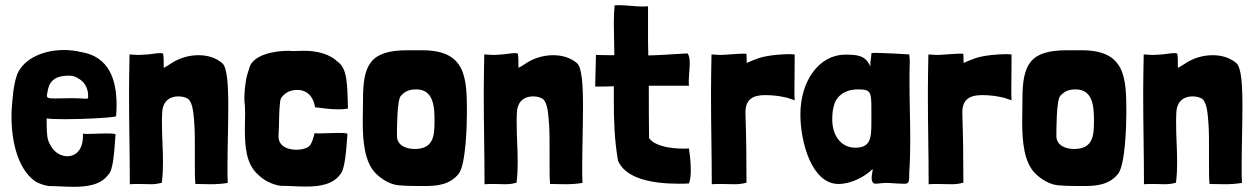

<svg xmlns="http://www.w3.org/2000/svg" viewBox="-20 -708 4858 741"><path d="M168 10C197 10 231 13 265 13C318 13 370 5 398 -34C417 -50 421 -122 426 -190C417 -193 404 -193 389 -193C365 -193 336 -191 315 -191C309 -191 304 -192 300 -192C303 -131 273 -105 240 -105C215 -105 189 -120 175 -147C160 -171 161 -193 160 -233V-251C172 -249 198 -248 229 -248C303 -248 408 -253 428 -259C429 -273 430 -288 430 -302C430 -399 402 -489 294 -507C272 -512 250 -515 227 -515C150 -515 74 -484 47 -423C31 -379 29 -333 25 -284C20 -176 45 -58 116 -8C132 1 149 7 168 10ZM257 -329C228 -329 207 -328 192 -328C167 -328 161 -330 161 -339C161 -342 162 -346 163 -351C168 -387 183 -416 246 -416C261 -416 270 -413 281 -406C305 -394 320 -368 320 -341C320 -330 322 -327 312 -327C304 -327 288 -329 257 -329Z M481 3C494 2 505 2 515 2C534 2 548 3 562 3C574 3 587 2 605 -3V-7C608 -32 609 -57 609 -82C609 -132 605 -182 605 -233C605 -247 605 -261 606 -275C609 -323 641 -336 668 -336C681 -336 694 -333 701 -329C702 -328 704 -328 705 -327C726 -311 727 -263 730 -230C732 -202 732 -170 732 -137C732 -116 732 -94 732 -73C732 -45 732 -19 734 2C756 2 774 3 792 3C813 3 834 2 859 -2C858 -21 858 -43 858 -66C858 -137 861 -224 861 -298C861 -380 857 -447 838 -464C813 -486 779 -495 746 -495C706 -495 667 -482 637 -461C630 -456 619 -450 612 -446C611 -465 613 -476 610 -499C610 -502 605 -503 598 -503C583 -503 558 -498 550 -498C534 -497 525 -496 515 -496C506 -496 496 -497 480 -498C479 -446 478 -396 478 -346C478 -227 481 -113 481 3Z M1061 9C1091 9 1126 12 1161 12C1214 12 1265 4 1293 -35C1311 -53 1316 -123 1321 -192C1312 -195 1299 -195 1285 -195C1259 -195 1230 -193 1209 -193C1203 -193 1198 -194 1194 -194C1190 -177 1183 -150 1170 -141C1159 -134 1142 -130 1124 -130C1089 -130 1052 -145 1055 -186C1058 -233 1056 -275 1061 -316C1063 -327 1066 -333 1070 -336C1079 -347 1090 -354 1104 -358C1112 -360 1120 -361 1127 -361C1166 -361 1190 -334 1196 -294C1220 -291 1255 -286 1286 -286C1300 -286 1313 -287 1323 -289C1320 -377 1322 -442 1284 -469C1252 -500 1204 -512 1153 -512C1140 -512 1128 -511 1115 -511C1108 -511 1102 -511 1095 -512C1032 -512 964 -495 945 -454C941 -441 930 -410 929 -395C925 -371 923 -347 923 -323C925 -307 926 -288 926 -269C926 -250 925 -230 925 -209C925 -143 930 -75 975 -35C998 -12 1027 3 1061 9Z M1618 10C1668 10 1716 5 1750 -37C1778 -72 1782 -224 1782 -272C1782 -408 1779 -514 1610 -514H1552C1409 -514 1381 -458 1381 -325C1381 -299 1380 -269 1380 -237C1380 -162 1387 -80 1432 -37C1455 -15 1486 4 1518 7C1550 10 1585 10 1618 10ZM1580 -133C1549 -133 1512 -146 1512 -183C1512 -210 1512 -322 1527 -338C1544 -357 1561 -363 1587 -363C1654 -363 1657 -294 1657 -242C1657 -185 1654 -133 1580 -133Z M1850 3C1863 2 1874 2 1884 2C1903 2 1917 3 1931 3C1943 3 1956 2 1974 -3V-7C1977 -32 1978 -57 1978 -82C1978 -132 1974 -182 1974 -233C1974 -247 1974 -261 1975 -275C1978 -323 2010 -336 2037 -336C2050 -336 2063 -333 2070 -329C2071 -328 2073 -328 2074 -327C2095 -311 2096 -263 2099 -230C2101 -202 2101 -170 2101 -137C2101 -116 2101 -94 2101 -73C2101 -45 2101 -19 2103 2C2125 2 2143 3 2161 3C2182 3 2203 2 2228 -2C2227 -21 2227 -43 2227 -66C2227 -137 2230 -224 2230 -298C2230 -380 2226 -447 2207 -464C2182 -486 2148 -495 2115 -495C2075 -495 2036 -482 2006 -461C1999 -456 1988 -450 1981 -446C1980 -465 1982 -476 1979 -499C1979 -502 1974 -503 1967 -503C1952 -503 1927 -498 1919 -498C1903 -497 1894 -496 1884 -496C1875 -496 1865 -497 1849 -498C1848 -446 1847 -396 1847 -346C1847 -227 1850 -113 1850 3Z M2639 0C2645 -16 2646 -35 2646 -54C2646 -83 2642 -113 2639 -135C2594 -132 2511 -138 2485 -175C2484 -235 2484 -305 2484 -377H2639C2636 -400 2642 -436 2642 -464C2642 -480 2640 -494 2633 -502C2565 -498 2523 -495 2482 -494C2482 -514 2481 -533 2481 -550V-684C2474 -683 2466 -683 2459 -683C2428 -683 2397 -688 2371 -688C2364 -688 2358 -688 2352 -687C2350 -668 2349 -644 2349 -618C2349 -576 2351 -531 2351 -495C2330 -495 2307 -495 2280 -496L2277 -374C2305 -374 2328 -374 2349 -375C2349 -356 2349 -338 2349 -319C2349 -243 2351 -171 2365 -88C2395 -17 2501 1 2599 1C2612 1 2626 1 2639 0Z M2727 3C2740 2 2751 2 2762 2C2782 2 2799 3 2814 3C2829 3 2843 2 2861 -3V-7C2861 -106 2860 -177 2857 -269C2855 -326 2887 -341 2934 -341C2948 -341 2963 -340 2979 -338C2980 -338 3001 -335 3017 -331C3024 -328 3031 -327 3038 -324L3047 -321C3046 -335 3046 -349 3046 -365C3046 -397 3047 -436 3047 -497C3047 -498 3039 -499 3026 -499C2997 -499 2944 -495 2909 -484C2890 -477 2867 -468 2862 -465C2862 -483 2861 -477 2861 -499C2861 -501 2856 -501 2849 -501C2832 -501 2804 -498 2796 -498C2780 -497 2771 -496 2761 -496C2752 -496 2742 -497 2726 -498C2725 -446 2724 -396 2724 -346C2724 -227 2727 -113 2727 3Z M3216 2C3263 2 3316 -24 3348 -56C3348 -43 3344 -36 3344 -21C3344 -10 3347 -2 3356 1C3371 1 3384 -2 3399 -2C3420 -2 3443 1 3464 1H3476C3488 -1 3489 -13 3489 -26C3489 -30 3489 -35 3489 -40C3492 -83 3493 -126 3493 -169C3493 -244 3490 -318 3490 -393C3490 -417 3490 -440 3491 -464V-474C3491 -482 3490 -490 3489 -498C3446 -501 3414 -502 3391 -503C3386 -503 3371 -504 3359 -504C3350 -504 3343 -503 3343 -502C3343 -486 3338 -472 3339 -451C3320 -497 3285 -497 3237 -497C3143 -494 3069 -399 3069 -266C3069 -159 3113 2 3216 2ZM3281 -138C3225 -138 3192 -186 3192 -246C3192 -263 3193 -282 3198 -299C3205 -332 3236 -363 3291 -363C3339 -363 3343 -355 3343 -291C3343 -276 3343 -258 3343 -236C3343 -175 3340 -138 3281 -138Z M3564 3C3577 2 3588 2 3599 2C3619 2 3636 3 3651 3C3666 3 3680 2 3698 -3V-7C3698 -106 3697 -177 3694 -269C3692 -326 3724 -341 3771 -341C3785 -341 3800 -340 3816 -338C3817 -338 3838 -335 3854 -331C3861 -328 3868 -327 3875 -324L3884 -321C3883 -335 3883 -349 3883 -365C3883 -397 3884 -436 3884 -497C3884 -498 3876 -499 3863 -499C3834 -499 3781 -495 3746 -484C3727 -477 3704 -468 3699 -465C3699 -483 3698 -477 3698 -499C3698 -501 3693 -501 3686 -501C3669 -501 3641 -498 3633 -498C3617 -497 3608 -496 3598 -496C3589 -496 3579 -497 3563 -498C3562 -446 3561 -396 3561 -346C3561 -227 3564 -113 3564 3Z M4163 10C4213 10 4261 5 4295 -37C4323 -72 4327 -224 4327 -272C4327 -408 4324 -514 4155 -514H4097C3954 -514 3926 -458 3926 -325C3926 -299 3925 -269 3925 -237C3925 -162 3932 -80 3977 -37C4000 -15 4031 4 4063 7C4095 10 4130 10 4163 10ZM4125 -133C4094 -133 4057 -146 4057 -183C4057 -210 4057 -322 4072 -338C4089 -357 4106 -363 4132 -363C4199 -363 4202 -294 4202 -242C4202 -185 4199 -133 4125 -133Z M4395 3C4408 2 4419 2 4429 2C4448 2 4462 3 4476 3C4488 3 4501 2 4519 -3V-7C4522 -32 4523 -57 4523 -82C4523 -132 4519 -182 4519 -233C4519 -247 4519 -261 4520 -275C4523 -323 4555 -336 4582 -336C4595 -336 4608 -333 4615 -329C4616 -328 4618 -328 4619 -327C4640 -311 4641 -263 4644 -230C4646 -202 4646 -170 4646 -137C4646 -116 4646 -94 4646 -73C4646 -45 4646 -19 4648 2C4670 2 4688 3 4706 3C4727 3 4748 2 4773 -2C4772 -21 4772 -43 4772 -66C4772 -137 4775 -224 4775 -298C4775 -380 4771 -447 4752 -464C4727 -486 4693 -495 4660 -495C4620 -495 4581 -482 4551 -461C4544 -456 4533 -450 4526 -446C4525 -465 4527 -476 4524 -499C4524 -502 4519 -503 4512 -503C4497 -503 4472 -498 4464 -498C4448 -497 4439 -496 4429 -496C4420 -496 4410 -497 4394 -498C4393 -446 4392 -396 4392 -346C4392 -227 4395 -113 4395 3Z"/></svg>

Font: HEYCLAY
Style: Regular
Weight: 400
Designer: Marcelo Magalhaes
Foundry: Marcelo Magalhães
Version: Version 1.300;hotconv 1.0.109;makeotfexe 2.5.65596